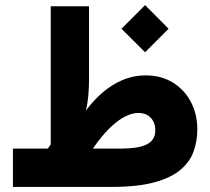

<svg xmlns="http://www.w3.org/2000/svg" viewBox="-20 -734 826 754"><path d="M344.7 -150.4Q379.4 -200.7 411.1 -231.4Q442.9 -262.2 471.2 -276.4Q499.5 -290.5 522.9 -290.5Q553.7 -290.5 571.8 -271.7Q589.8 -252.9 589.8 -222.7Q589.8 -201.2 580.3 -187.3Q570.8 -173.3 552.7 -165.3Q534.7 -157.2 509.3 -153.8Q483.9 -150.4 452.6 -150.4ZM168 -150.4H30.8V0H418.5Q521 0 586.7 -18.1Q652.3 -36.1 689.2 -67.6Q726.1 -99.1 740.5 -139.9Q754.9 -180.7 754.9 -226.6Q754.9 -285.2 730 -333Q705.1 -380.9 659.4 -409.4Q613.8 -438 551.3 -438Q487.8 -438 428.2 -403.1Q368.7 -368.2 317.4 -299.8Q324.2 -328.6 326.9 -359.6Q329.6 -390.6 329.6 -420.9V-709.5H179.2V-167Q176.8 -163.1 173.8 -158.9Q170.9 -154.8 168 -150.4ZM457 -621.1 549.8 -528.8 642.1 -621.1 549.8 -713.9Z"/></svg>

Font: Estedad-FD-VF Thin
Style: Regular
Weight: 100
Designer: Amin Abedi
Version: Version 5.0